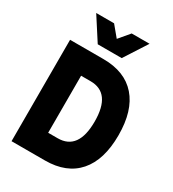

<svg xmlns="http://www.w3.org/2000/svg" viewBox="-242 -1180 1185 1312"><g transform="rotate(30 350.0 -524.0)"><path d="M60 0V-800H323Q493 -800 583 -697Q673 -594 673 -400Q673 -206 583 -103Q493 0 323 0ZM248 -175H323Q485 -175 485 -400Q485 -625 323 -625H248ZM544 -1048 428 -868H239L123 -1048H264L333 -965L403 -1048Z"/></g></svg>

Font: Martian Mono ExtraBold
Style: Regular
Weight: 800
Monospace: yes
Designer: Roman Shamin
Foundry: Evil Martians
Version: Version 1.000; ttfautohint (v1.8.4.7-5d5b)